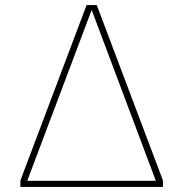

<svg xmlns="http://www.w3.org/2000/svg" viewBox="-20 -734 720 754"><path d="M60 -25 320 -714H360L620 -25V0H60ZM592 -24 340 -695 87 -24Z"/></svg>

Font: Prompt Thin
Style: Regular
Weight: 250
Designer: Katatrad Team
Foundry: CadsonDemak
Version: Version 1.001